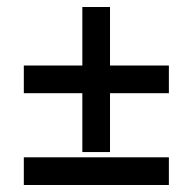

<svg xmlns="http://www.w3.org/2000/svg" viewBox="-20 -528 550 548"><path d="M215 -94V-262H48V-341H215V-508H294V-341H462V-262H294V-94ZM48 0V-79H462V0Z"/></svg>

Font: Manuale
Style: Bold
Weight: 700
Version: Version 1.002